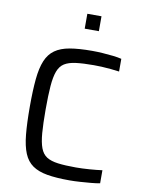

<svg xmlns="http://www.w3.org/2000/svg" viewBox="-97 -953 768 1028"><g transform="rotate(10 287.5 -439.5)"><path d="M353 8Q281 8 232 -0.5Q183 -9 152 -30.5Q121 -52 104.5 -91.5Q88 -131 82 -193Q76 -255 76 -344Q76 -433 82 -494.5Q88 -556 104.5 -595.5Q121 -635 152 -657Q183 -679 232 -687.5Q281 -696 353 -696Q381 -696 410.5 -694Q440 -692 467 -689Q494 -686 514 -681V-612Q491 -615 466.5 -617.5Q442 -620 418 -621Q394 -622 375 -622Q317 -622 278 -617Q239 -612 216 -597.5Q193 -583 181.5 -552.5Q170 -522 166 -471.5Q162 -421 162 -344Q162 -267 166 -216.5Q170 -166 181.5 -135.5Q193 -105 216 -90.5Q239 -76 278 -71Q317 -66 375 -66Q409 -66 449 -69Q489 -72 518 -76V-5Q497 -1 468.5 1.5Q440 4 410 6Q380 8 353 8ZM293 -806V-887H370V-806Z"/></g></svg>

Font: Saira Thin
Style: Regular
Weight: 400
Version: Version 1.101